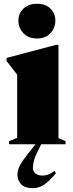

<svg xmlns="http://www.w3.org/2000/svg" viewBox="-20 -765 388 1018"><path d="M176 -561Q130.5 -561 104 -589.2Q77.5 -617.5 77.5 -656Q77.5 -693 104 -719Q130.5 -745 176 -745Q222 -745 247.8 -719Q273.5 -693 273.5 -656Q273.5 -617.5 247.8 -589.2Q222 -561 176 -561ZM193.5 10Q167 60.5 160.8 83.8Q154.5 107 154.5 124Q154.5 143.5 168 154.8Q181.5 166 205 166Q216 166 230.8 162.2Q245.5 158.5 269 141L276.5 153.5Q236 201.5 209.5 217Q183 232.5 155 232.5Q111 232.5 91.8 211.5Q72.5 190.5 72.5 160.5Q72.5 143.5 79.2 126Q86 108.5 103.2 83.8Q120.5 59 151 21.5L168.5 0H28V-16.5L71 -34V-369L15 -441.5V-458L276.5 -527H290V-32.5L327.5 -16.5V0H199Z"/></svg>

Font: Newsreader Display ExtraBold
Style: Regular
Weight: 800
Designer: Hugues Gentile
Foundry: Production Type
Version: Version 1.001